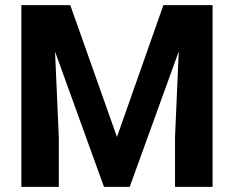

<svg xmlns="http://www.w3.org/2000/svg" viewBox="-20 -731 916 751"><path d="M254.9 -710.9 437.5 -195.3 619.1 -710.9H811.5V0H664.6V-194.3L679.2 -529.8L487.3 0H386.7L195.3 -529.3L210 -194.3V0H63.5V-710.9Z"/></svg>

Font: SteelSelectRoboto
Style: Roboto-Bold
Weight: 700
Designer: Google
Version: Version 2.137; 2017